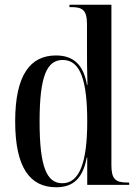

<svg xmlns="http://www.w3.org/2000/svg" viewBox="-20 -780 580 810"><path d="M217 10C292 10 330 -31 346 -115H348V0H525V-10H516C468 -10 450 -24 450 -83V-760H273V-750H279C326 -750 347 -740 347 -678V-571C347 -534 347 -487 349 -422H347C332 -507 290 -546 216 -546C108 -546 44 -464 44 -268C44 -72 107 10 217 10ZM243 -7C177 -7 147 -76 147 -267C147 -460 178 -527 245 -527C320 -527 348 -438 348 -267C348 -94 315 -7 243 -7Z"/></svg>

Font: Noto Serif Display Condensed Medium
Style: Regular
Weight: 500
Width: 3
Designer: Monotype Design Team
Foundry: Monotype Imaging Inc.
Version: Version 2.009